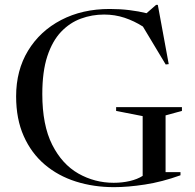

<svg xmlns="http://www.w3.org/2000/svg" viewBox="-20 -762 806 792"><path d="M663 -52H724.5V-39Q648 -11.5 577.8 -0.8Q507.5 10 450.5 10Q366.5 10 293 -13.2Q219.5 -36.5 164.2 -83.5Q109 -130.5 77.8 -200.8Q46.5 -271 46.5 -364.5Q46.5 -472 95.8 -553Q145 -634 232.2 -679.5Q319.5 -725 432.5 -725Q476 -725 514.2 -720.2Q552.5 -715.5 584.5 -707.5L624 -742H631L676 -497.5L663.5 -496L569.5 -652.5Q533.5 -675.5 493.5 -688.8Q453.5 -702 409.5 -702Q359.5 -702 313.8 -685.2Q268 -668.5 232 -630.8Q196 -593 175.2 -530Q154.5 -467 154.5 -374Q154.5 -246 195.2 -165.2Q236 -84.5 303.2 -46.2Q370.5 -8 449 -8Q484 -8 515.2 -15.2Q546.5 -22.5 568.5 -36.5V-283L459 -304.5V-320H730.5V-304.5L663 -286Z"/></svg>

Font: Newsreader 72pt
Style: Regular
Weight: 400
Designer: Hugues Gentile
Foundry: Production Type
Version: Version 1.003; ttfautohint (v1.8.3)